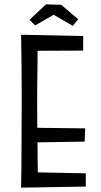

<svg xmlns="http://www.w3.org/2000/svg" viewBox="-20 -859 463 884"><path d="M77 5Q77 5 77.5 -19.5Q78 -44 78.5 -85Q79 -126 79 -177.5Q79 -229 79.5 -284.5Q80 -340 80 -391Q80 -455 79.5 -511Q79 -567 78.5 -609Q78 -651 77.5 -675Q77 -699 77 -699L154 -690Q154 -690 153.5 -670.5Q153 -651 153 -619Q153 -587 152.5 -547.5Q152 -508 151.5 -468Q151 -428 151 -393Q151 -358 151.5 -308.5Q152 -259 152.5 -206.5Q153 -154 153.5 -108Q154 -62 154.5 -33.5Q155 -5 155 -5ZM77 5 121 -66 375 -61V0ZM116 -203V-271L372 -268L370 -207ZM109 -625 77 -699 363 -693V-626ZM315 -740 227 -791 142 -742 116 -768 192 -839 262 -837 340 -770Z"/></svg>

Font: Truculenta
Style: Regular
Weight: 400
Designer: Ivan Castro, Eva Sanz & Omnibus-Type Team
Foundry: Omnibus-Type
Version: Version 1.002